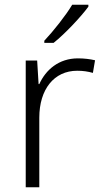

<svg xmlns="http://www.w3.org/2000/svg" viewBox="-20 -786 434 806"><path d="M351 -758V-766H283C257 -722 203 -654 166 -615V-606H205C255 -646 321 -717 351 -758ZM307 -541C227 -541 172 -493 145 -433H142L136 -532H88V0H145V-292C145 -411 207 -489 304 -489C328 -489 349 -486 370 -480L379 -533C358 -538 333 -541 307 -541Z"/></svg>

Font: Noto Sans Bengali Light
Style: Regular
Weight: 300
Designer: Jelle Bosma - Monotype Design Team
Foundry: Monotype Imaging Inc.
Version: Version 2.003